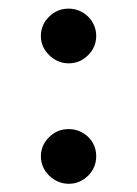

<svg xmlns="http://www.w3.org/2000/svg" viewBox="-20 -437 326 456"><path d="M208.5 -352.1C208.5 -387.7 178.7 -416.5 143.1 -416.5C125 -416.5 109.4 -410.2 96.7 -397.5C83.5 -384.8 77.1 -369.1 77.1 -351.1C77.1 -333.5 84 -318.4 97.2 -305.7C110.4 -293 125.5 -286.6 143.1 -286.6C161.1 -286.6 176.3 -293 189.5 -306.2C202.1 -318.8 208.5 -334 208.5 -352.1ZM143.1 -0.5C161.1 -0.5 176.3 -6.8 189.5 -20C202.1 -32.7 208.5 -47.9 208.5 -65.9C208.5 -84 202.1 -99.1 189.5 -111.8C176.3 -124 161.1 -130.4 143.1 -130.4C125 -130.4 109.4 -124 96.7 -111.3C83.5 -98.6 77.1 -83 77.1 -64.9C77.1 -30.3 107.9 -0.5 143.1 -0.5Z"/></svg>

Font: Parastoo
Style: Regular
Weight: 400
Foundry: Saber Rastikerdar (saber.rastikerdar@gmail.com)
Version: Version 2.0.1